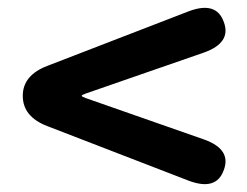

<svg xmlns="http://www.w3.org/2000/svg" viewBox="-20 -621 629 489"><path d="M550 -188Q531 -134 460 -161L100 -300Q38 -324 38 -377Q38 -429 100 -453L460 -592Q531 -619 550 -565Q570 -512 499 -487L199 -383Q188 -379 188 -377Q188 -375 199 -371L499 -266Q570 -241 550 -188Z"/></svg>

Font: Resource Han Rounded JP
Style: Bold
Weight: 700
Designer: Cyano Hao (round all glyphs); Ryoko NISHIZUKA 西塚涼子 (kana, bopomofo & ideographs); Paul D. Hunt (Latin, Greek & Cyrillic)
Foundry: Cyano Hao
Version: 0.990